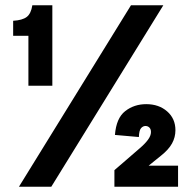

<svg xmlns="http://www.w3.org/2000/svg" viewBox="-20 -710 737 730"><path d="M52 0 478 -690H601L175 0ZM88 -384V-574H30V-631Q65 -633 81.5 -645.5Q98 -658 103 -690H179V-384ZM415 0V-63L511 -146Q531 -163 542.5 -178.5Q554 -194 554 -208Q554 -219 548 -225Q542 -231 533 -231Q524 -231 516.5 -223Q509 -215 508 -189L417 -197Q422 -261 456 -287.5Q490 -314 536 -314Q584 -314 615.5 -286.5Q647 -259 647 -215Q647 -188 634 -164.5Q621 -141 592 -118L545 -80H657V0Z"/></svg>

Font: Radio Canada Big
Style: Bold
Weight: 700
Designer: Étienne Aubert Bonn
Foundry: Coppers and Brasses
Version: Version 1.001